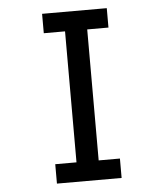

<svg xmlns="http://www.w3.org/2000/svg" viewBox="-53 -781 705 828"><g transform="rotate(-5 300.0 -367.5)"><path d="M160 0V-84H252V-651H160V-735H440V-651H348V-84H440V0Z"/></g></svg>

Font: Zed Mono Medium Extended
Style: Regular
Weight: 500
Width: 7
Monospace: yes
Designer: Belleve Invis
Foundry: Belleve Invis
Version: Version 1.0.0; ttfautohint (v1.8.4)